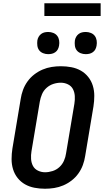

<svg xmlns="http://www.w3.org/2000/svg" viewBox="-20 -1149 640 1177"><path d="M256 8Q223 8 191.5 2Q160 -4 133.5 -19Q107 -34 88 -58Q69 -82 60 -111.5Q51 -141 51 -173.5Q51 -206 56 -238L107 -543Q111 -570 121 -597.5Q131 -625 148.5 -649.5Q166 -674 190 -692.5Q214 -711 241 -722.5Q268 -734 296.5 -738.5Q325 -743 353 -743Q386 -743 417.5 -737Q449 -731 475.5 -716Q502 -701 521 -677Q540 -653 549 -623.5Q558 -594 558 -561.5Q558 -529 553 -497L502 -192Q498 -165 488 -137.5Q478 -110 460.5 -85.5Q443 -61 419 -42.5Q395 -24 368 -12.5Q341 -1 312.5 3.5Q284 8 256 8ZM256 -93Q279 -93 302.5 -100.5Q326 -108 344 -124.5Q362 -141 372 -163.5Q382 -186 385 -209L436 -513Q440 -537 438.5 -560.5Q437 -584 427 -603Q417 -622 396.5 -632Q376 -642 353 -642Q330 -642 307 -634.5Q284 -627 265.5 -610.5Q247 -594 237.5 -571.5Q228 -549 224 -526L173 -222Q169 -198 170.5 -174.5Q172 -151 182 -132Q192 -113 212.5 -103Q233 -93 256 -93ZM505 -817Q489 -817 474 -823Q459 -829 450 -841Q441 -853 439 -869Q437 -885 439 -901Q441 -913 447 -923.5Q453 -934 462.5 -941Q472 -948 483 -950.5Q494 -953 506 -953Q522 -953 537 -947Q552 -941 561 -929Q570 -917 572.5 -901Q575 -885 572 -869Q570 -857 564.5 -846.5Q559 -836 549 -829Q539 -822 528 -819.5Q517 -817 505 -817ZM275 -817Q259 -817 244 -823Q229 -829 220 -841Q211 -853 209 -869Q207 -885 209 -901Q211 -913 217 -923.5Q223 -934 232.5 -941Q242 -948 253 -950.5Q264 -953 276 -953Q292 -953 307 -947Q322 -941 331 -929Q340 -917 342.5 -901Q345 -885 342 -869Q340 -857 334.5 -846.5Q329 -836 319 -829Q309 -822 298 -819.5Q287 -817 275 -817ZM252 -1051V-1129H597V-1051Z"/></svg>

Font: Iosevka Aile Oblique
Style: Bold
Weight: 700
Italic angle: -9°
Designer: Belleve Invis
Foundry: Belleve Invis
Version: Version 31.1.0; ttfautohint (v1.8.4)